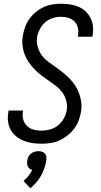

<svg xmlns="http://www.w3.org/2000/svg" viewBox="-20 -763 540 1030"><path d="M202 8Q177 8 153 4.5Q129 1 107 -8Q85 -17 66.5 -32Q48 -47 37 -67.5Q26 -88 23 -112.5Q20 -137 25 -162L26 -170H104L103 -165Q99 -143 104.5 -122.5Q110 -102 124.5 -87.5Q139 -73 160 -67.5Q181 -62 203 -62Q225 -62 248.5 -68.5Q272 -75 291 -90Q310 -105 322 -127Q334 -149 338 -172Q342 -198 335.5 -222.5Q329 -247 314.5 -267Q300 -287 280.5 -302Q261 -317 241 -330.5Q221 -344 201.5 -359Q182 -374 165 -391.5Q148 -409 134 -429.5Q120 -450 111.5 -473Q103 -496 100.5 -522Q98 -548 103 -574Q107 -597 115.5 -620Q124 -643 138.5 -663Q153 -683 172.5 -699Q192 -715 214 -725Q236 -735 260 -739Q284 -743 307 -743Q331 -743 355 -739.5Q379 -736 400.5 -727Q422 -718 438.5 -702.5Q455 -687 465.5 -666.5Q476 -646 478.5 -622.5Q481 -599 477 -574L475 -566H397L398 -571Q402 -592 398 -612.5Q394 -633 380.5 -647Q367 -661 347.5 -667Q328 -673 306 -673Q285 -673 262.5 -666Q240 -659 222.5 -643.5Q205 -628 194 -607Q183 -586 179 -564Q175 -537 182 -512.5Q189 -488 203 -468Q217 -448 236.5 -433.5Q256 -419 276 -405Q296 -391 315 -376Q334 -361 351.5 -343.5Q369 -326 382.5 -305.5Q396 -285 404.5 -262Q413 -239 416 -213Q419 -187 414 -161Q410 -137 401 -114Q392 -91 376.5 -71Q361 -51 340.5 -35Q320 -19 297.5 -9Q275 1 250.5 4.5Q226 8 202 8ZM143 247 106 208Q121 195 133 180Q145 165 153 148Q145 147 139 142Q133 137 129.5 130.5Q126 124 125.5 115.5Q125 107 126 99Q128 88 132.5 78Q137 68 146 61Q155 54 165.5 51Q176 48 186 48Q196 48 205.5 51Q215 54 221 61Q227 68 228.5 78Q230 88 228 99Q225 119 218 139.5Q211 160 200 179.5Q189 199 174.5 216Q160 233 143 247Z"/></svg>

Font: Iosevka Algr
Style: Italic
Weight: 400
Italic angle: -9°
Monospace: yes
Designer: Belleve Invis
Foundry: Belleve Invis
Version: Version 26.0.2; ttfautohint (v1.8.3)